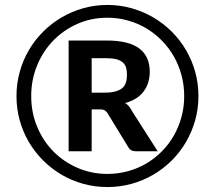

<svg xmlns="http://www.w3.org/2000/svg" viewBox="-20 -748 868 775"><path d="M350 -374H401Q427.5 -374 445.2 -378.8Q463 -383.5 473.5 -392.5Q484 -401.5 488.2 -415Q492.5 -428.5 492.5 -446Q492.5 -463 488.8 -475.5Q485 -488 475.5 -496.2Q466 -504.5 450 -508.8Q434 -513 409.5 -513H350ZM350 -306.5V-137.5H257V-584.5H409.5Q499.5 -584.5 542 -552.5Q584.5 -520.5 584.5 -458Q584.5 -412.5 560 -379.2Q535.5 -346 485 -332Q495 -326 501.8 -317.2Q508.5 -308.5 514.5 -297L616.5 -137.5H527Q507.5 -137.5 499 -152L413.5 -292Q408.5 -299 402.5 -302.8Q396.5 -306.5 383.5 -306.5ZM413.5 -46Q456.5 -46 496.5 -57Q536.5 -68 570.8 -88.2Q605 -108.5 633.2 -137Q661.5 -165.5 681.5 -200.5Q701.5 -235.5 712.5 -275.8Q723.5 -316 723.5 -360Q723.5 -404 712.5 -444.8Q701.5 -485.5 681.5 -520.5Q661.5 -555.5 633.2 -584.2Q605 -613 570.8 -633.5Q536.5 -654 496.5 -665.2Q456.5 -676.5 413.5 -676.5Q349 -676.5 292.8 -651.8Q236.5 -627 195 -584.2Q153.5 -541.5 129.8 -483.8Q106 -426 106 -360Q106 -294 129.8 -236.8Q153.5 -179.5 195 -137.2Q236.5 -95 292.8 -70.5Q349 -46 413.5 -46ZM59.5 -262.5Q46.5 -309.5 46.5 -360Q46.5 -410.5 59.5 -457.5Q72.5 -504.5 96.5 -545.5Q120.5 -586.5 154 -620Q187.5 -653.5 228.2 -677.5Q269 -701.5 316 -714.8Q363 -728 413.5 -728Q464 -728 511 -714.8Q558 -701.5 599 -677.5Q640 -653.5 673.5 -620Q707 -586.5 731 -545.5Q755 -504.5 768 -457.5Q781 -410.5 781 -360Q781 -309.5 767.8 -262.5Q754.5 -215.5 730.8 -174.8Q707 -134 673.5 -100.5Q640 -67 599 -43Q558 -19 511 -6Q464 7 413.5 7Q363 7 316 -6Q269 -19 228.2 -43Q187.5 -67 154 -100.5Q120.5 -134 96.5 -174.8Q72.5 -215.5 59.5 -262.5Z"/></svg>

Font: Lato
Style: Regular
Weight: 600
Designer: Lukasz Dziedzic
Foundry: tyPoland Lukasz Dziedzic
Version: Version 2.006; 2014-01-15; ttfautohint (v1.4.1)